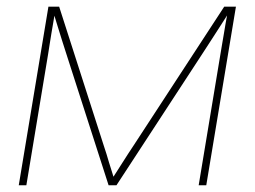

<svg xmlns="http://www.w3.org/2000/svg" viewBox="-20 -549 755 569"><path d="M35.6 0 123.5 -529.3H155.3L287.6 -117.2Q292 -105 295.7 -92.3Q299.3 -79.6 303.2 -67.1Q307.1 -54.7 311 -42.2Q314.9 -29.8 318.8 -17.1H311Q319.3 -29.8 327.1 -42.2Q335 -54.7 343 -67.1Q351.1 -79.6 359.1 -92.3Q367.2 -105 375.5 -117.2L644.5 -529.3H679.2L591.3 0H568.8L633.3 -388.7Q635.7 -403.8 638.4 -419.2Q641.1 -434.6 643.6 -449.7Q646 -464.8 648.7 -480.2Q651.4 -495.6 654.3 -510.7H657.7Q645 -490.7 631.8 -470.2Q618.7 -449.7 605.5 -429.4Q592.3 -409.2 579.1 -388.7L325.2 0H301.8L176.8 -388.7Q170.4 -409.2 163.8 -429.4Q157.2 -449.7 151.1 -470.2Q145 -490.7 138.7 -510.7H142.6Q140.1 -495.6 137.5 -480.2Q134.8 -464.8 132.3 -449.7Q129.9 -434.6 127.4 -419.2Q125 -403.8 122.6 -388.7L58.1 0Z"/></svg>

Font: Inter 24pt Thin
Style: Italic
Weight: 250
Italic angle: -9.3988°
Version: Version 4.001;git-66647c0bb